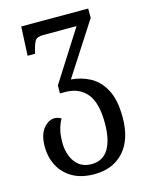

<svg xmlns="http://www.w3.org/2000/svg" viewBox="-118 -610 722 936"><g transform="rotate(-15 243.0 -142.0)"><path d="M241 252Q176 252 131.5 226.5Q87 201 64 157.5Q41 114 41 60Q41 0 66.5 -31Q92 -62 122 -62Q140 -62 156 -52Q144 -32 136.5 -4Q129 24 129 63Q129 99 141 130.5Q153 162 177.5 181.5Q202 201 240 201Q298 201 326 154.5Q354 108 354 24Q354 -79 315 -125.5Q276 -172 206 -172H180V-212L343 -468H175Q144 -468 134.5 -454Q125 -440 116 -404L113 -390H75L82 -536H420V-489L249 -224Q300 -220 344.5 -196.5Q389 -173 417 -121Q445 -69 445 20Q445 130 390.5 191Q336 252 241 252Z"/></g></svg>

Font: Noto Serif Georgian Condensed
Style: Regular
Weight: 400
Width: 3
Designer: Monotype Design Team, Akaki Razmadze
Foundry: Google LLC
Version: Version 2.003; ttfautohint (v1.8.4.7-5d5b)